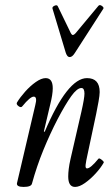

<svg xmlns="http://www.w3.org/2000/svg" viewBox="-20 -724 442 757"><path d="M73 13Q44 13 47 -2L119 -309Q128 -343 113 -343Q99 -343 68 -305Q63 -298 53 -305.5Q43 -313 47 -320Q59 -340 79 -362.5Q99 -385 121 -400.5Q143 -416 160 -416Q188 -416 188 -376Q188 -364 185.5 -348Q183 -332 178 -312L153 -206L156 -204Q246 -416 323 -416Q373 -416 373 -361Q373 -349 368.5 -323.5Q364 -298 359 -274L326 -119Q319 -88 317.5 -74Q316 -60 323 -60Q337 -60 368 -98Q371 -102 381 -94Q391 -86 389 -83Q378 -63 357.5 -40.5Q337 -18 315 -2.5Q293 13 276 13Q249 13 249 -28Q249 -41 251 -58Q253 -75 258 -97L301 -284Q313 -337 313 -355Q313 -377 301 -377Q284 -377 261 -345Q238 -313 207 -254Q177 -196 151 -132.5Q125 -69 106 0Q103 13 73 13ZM255 -499Q249 -499 245 -504.5Q241 -510 239 -517L187 -690Q185 -697 195 -701.5Q205 -706 208 -699L256 -600Q262 -586 267 -586Q273 -586 283 -599L368 -701Q373 -707 382 -700.5Q391 -694 387 -689L275 -515Q265 -499 255 -499Z"/></svg>

Font: Junicode Two Beta Condensed
Style: Italic
Weight: 400
Width: 3
Italic angle: -9°
Version: Version 1.053; ttfautohint (v1.8.4)